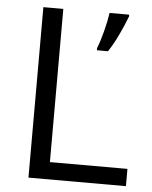

<svg xmlns="http://www.w3.org/2000/svg" viewBox="-52 -757 634 801"><g transform="rotate(5 265.0 -357.0)"><path d="M97.2 0V-713.9H180.7V-72.3H505.4V0ZM374.5 -713.9H456.5V-706.1Q441.4 -666.5 421.9 -625.7Q402.3 -585 381.8 -554.2H335.4V-563.5Q346.7 -591.8 358.2 -635.7Q369.6 -679.7 374.5 -713.9Z"/></g></svg>

Font: Viking Open Sans
Style: Regular
Weight: 400
Foundry: Ascender Corporation
Version: Version 2.001